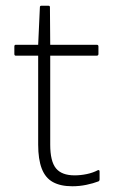

<svg xmlns="http://www.w3.org/2000/svg" viewBox="-20 -638 407 669"><path d="M232 11Q191 11 164.5 -3.5Q138 -18 125.5 -50.5Q113 -83 113 -134V-444H35Q30 -444 30 -450V-476Q30 -482 35 -482H113L119 -613Q119 -618 124 -618H149Q154 -618 154 -613L155 -482H317Q323 -482 323 -476V-450Q323 -444 317 -444H155V-134Q155 -76 175 -51.5Q195 -27 240 -27Q261 -27 282.5 -31.5Q304 -36 321 -45Q327 -47 327 -40V-13Q327 -8 323 -6Q305 1 281 6Q257 11 232 11Z"/></svg>

Font: Sofia Sans Semi Condensed ExtraLight
Style: Regular
Weight: 250
Version: Version 4.100